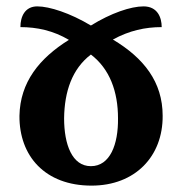

<svg xmlns="http://www.w3.org/2000/svg" viewBox="-20 -569 571 602"><path d="M97 -549C58 -549 44 -517 44 -484C96 -484 147 -473 196 -444C103 -386 43 -311 41 -206C40 -80 121 13 267 13C404 13 491 -79 490 -206C490 -312 431 -387 334 -445C385 -473 435 -484 487 -484C487 -514 474 -549 430 -549C390 -549 328 -528 265 -489C200 -528 135 -549 97 -549ZM265 -398C324 -353 350 -282 350 -198C351 -116 325 -48 265 -48C206 -48 181 -116 181 -198C182 -282 206 -353 265 -398Z"/></svg>

Font: Noto Serif Georgian Condensed Bold
Style: Regular
Weight: 700
Width: 3
Designer: Monotype Design Team, Akaki Razmadze
Foundry: Google LLC
Version: Version 2.003